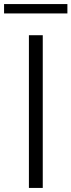

<svg xmlns="http://www.w3.org/2000/svg" viewBox="-62 -923 351 943"><path d="M-42 -857V-903H269V-857ZM80 0V-750H148V0Z"/></svg>

Font: Orkney Light
Style: Regular
Weight: 300
Designer: Samuel Oakes and Alfredo Marco Pradil
Foundry: Alfredo Marco Pradil
Version: 1.0; ttfautohint (v1.5)